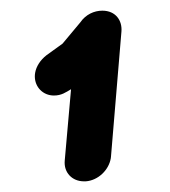

<svg xmlns="http://www.w3.org/2000/svg" viewBox="-20 -610 319 360"><path d="M81.1 -430.9C95.3 -430.9 103.4 -436.9 113.2 -442.7L101.4 -309.1C99.2 -286.4 115.4 -270 137.2 -270H140.9C163.7 -271.7 183.8 -290.7 187.7 -313C187.9 -314.1 188 -315.2 188.1 -316.4L207.7 -550.9C209.4 -571.5 197 -590 171.8 -590C156.4 -590 140.6 -582.7 130.7 -568.2L97.3 -528.2L67.1 -506.4C55.5 -497.3 48 -485.5 45.9 -473.6C45.5 -471.3 45.3 -469 45.3 -466.7C45.3 -446.9 60.5 -430.9 81.1 -430.9Z"/></svg>

Font: TudorRose
Style: BoldOblique
Weight: 500
Version: Version 001.000